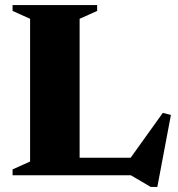

<svg xmlns="http://www.w3.org/2000/svg" viewBox="-20 -690 700 756"><path d="M599.5 46H573.5L495 0H29.5V-23L98.5 -54V-616L29.5 -647V-670H362.5V-647L293.5 -616V-69H494.5L621 -245.5L653 -237.5Z"/></svg>

Font: Newsreader Text ExtraBold
Style: Regular
Weight: 800
Designer: Hugues Gentile
Foundry: Production Type
Version: Version 1.001